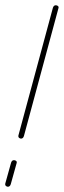

<svg xmlns="http://www.w3.org/2000/svg" viewBox="-21 -710 243 730"><path d="M59 -183Q55 -183 51.5 -186Q48 -189 49 -195L180 -680Q183 -690 191 -690Q196 -690 199.5 -687Q203 -684 201 -678L70 -193Q67 -183 59 -183ZM9 0Q5 0 1.5 -3Q-2 -6 -1 -12L21 -91Q24 -101 32 -101Q37 -101 40.5 -98Q44 -95 42 -89L20 -10Q17 0 9 0Z"/></svg>

Font: Zen Loop
Style: Italic
Weight: 400
Italic angle: -15°
Designer: Yoshimichi Ohira
Foundry: A-1 Corp ZenFonts
Version: Version 1.000; ttfautohint (v1.8.3)